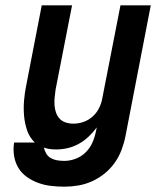

<svg xmlns="http://www.w3.org/2000/svg" viewBox="-20 -690 590 722"><path d="M222 12Q196 12 171 9Q146 6 123 -2.5Q100 -11 80.5 -25Q61 -39 49 -59Q37 -79 33 -103.5Q29 -128 33 -154H111Q91 -173 82 -199.5Q73 -226 70.5 -254.5Q68 -283 70.5 -312.5Q73 -342 79 -371L137 -670H251L189 -353Q187 -338 185.5 -323.5Q184 -309 185 -294.5Q186 -280 190.5 -267Q195 -254 204 -244Q213 -234 227 -229.5Q241 -225 256 -225Q275 -225 294 -231.5Q313 -238 328.5 -252Q344 -266 353 -284.5Q362 -303 365 -322L433 -670H547L452 -179Q447 -153 437.5 -127.5Q428 -102 412 -79Q396 -56 374 -38Q352 -20 326.5 -8.5Q301 3 274.5 7.5Q248 12 222 12ZM222 -85Q243 -85 264.5 -93Q286 -101 302.5 -117.5Q319 -134 328 -155Q337 -176 341 -197L344 -211Q330 -192 313 -176Q296 -160 276 -149Q256 -138 234.5 -133Q213 -128 191 -128Q179 -128 167.5 -129.5Q156 -131 145 -135Q148 -122 154.5 -111.5Q161 -101 172 -95Q183 -89 196 -87Q209 -85 222 -85Z"/></svg>

Font: Lode
Style: Bold Italic
Weight: 700
Italic angle: -11°
Monospace: yes
Designer: Belleve Invis
Foundry: Belleve Invis
Version: Version 29.2.0; ttfautohint (v1.8.3)